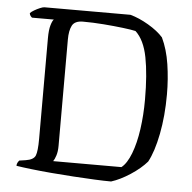

<svg xmlns="http://www.w3.org/2000/svg" viewBox="-51 -756 809 807"><g transform="rotate(5 353.5 -352.5)"><path d="M447 0Q418 0 376.5 -2Q335 -4 287.5 -7Q240 -10 193.5 -14Q147 -18 108.5 -22.5Q70 -27 45 -31Q45 -39 48.5 -45Q52 -51 55 -54L82 -58Q115 -63 122.5 -81.5Q130 -100 130 -152V-577Q130 -612 136 -632Q142 -652 148 -657H56Q53 -659 49.5 -663.5Q46 -668 45 -675Q50 -681 62 -688Q74 -695 86 -700Q98 -705 104 -705H467Q504 -695 544 -671.5Q584 -648 607 -622Q630 -574 639.5 -512Q649 -450 649 -385Q649 -294 634 -217.5Q619 -141 595 -97Q569 -67 527 -39.5Q485 -12 447 0ZM197 -64H485Q508 -82 525 -126Q542 -170 550.5 -230Q559 -290 559 -355Q559 -461 545 -533Q531 -605 494 -639Q477 -643 440 -647.5Q403 -652 358 -655.5Q313 -659 271 -659Q236 -659 225 -637.5Q214 -616 214 -579V-130Q214 -106 208.5 -89Q203 -72 197 -64Z"/></g></svg>

Font: Texturina 72pt
Style: Regular
Weight: 400
Designer: Guillermo Torres Carreño
Foundry: Omnibus-Type
Version: Version 1.002; ttfautohint (v1.8.3)